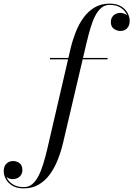

<svg xmlns="http://www.w3.org/2000/svg" viewBox="-218 -780 736 1060"><path d="M-87 260Q-125.5 260 -150 245Q-174.5 230 -186 208Q-197.5 186 -197.5 165.5Q-197.5 138.5 -182.8 123.8Q-168 109 -145.5 109Q-126 109 -110.2 120.8Q-94.5 132.5 -94.5 158.5Q-94.5 174.5 -102 186Q-109.5 197.5 -121.5 203.2Q-133.5 209 -148 209Q-159 209 -170.2 204.5Q-181.5 200 -189 190.5Q-196.5 181 -196.5 165.5H-190Q-190 183.5 -179.2 204Q-168.5 224.5 -145.5 238.8Q-122.5 253 -86 253Q-59.5 253 -40 236.8Q-20.5 220.5 -5.5 191.2Q9.5 162 21.2 123.8Q33 85.5 43.5 40.5L171.5 -511.5Q182.5 -558 199.8 -602.2Q217 -646.5 242.8 -682Q268.5 -717.5 304.2 -738.8Q340 -760 387 -760Q426 -760 450.5 -745Q475 -730 486.5 -708Q498 -686 498 -665.5Q498 -638.5 483.8 -623.8Q469.5 -609 446.5 -609Q427.5 -609 410.8 -620.8Q394 -632.5 394 -658.5Q394 -673.5 401 -685Q408 -696.5 420 -702.8Q432 -709 446 -709Q454.5 -709 463.5 -706.2Q472.5 -703.5 480 -698.2Q487.5 -693 492.2 -684.8Q497 -676.5 497 -665.5H490.5Q490.5 -683 480 -703.5Q469.5 -724 446.8 -738.5Q424 -753 387 -753Q361 -753 341.5 -736.8Q322 -720.5 307.2 -691.5Q292.5 -662.5 281 -623.8Q269.5 -585 259 -540L129.5 11.5Q118.5 57.5 101 101.8Q83.5 146 57.8 181.8Q32 217.5 -3.8 238.8Q-39.5 260 -87 260ZM58 -452.5V-460H376V-452.5Z"/></svg>

Font: Bodoni Moda 28pt
Style: Italic
Weight: 400
Italic angle: -13°
Designer: Owen Earl
Foundry: indestructible type
Version: Version 2.004